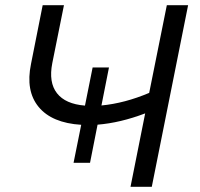

<svg xmlns="http://www.w3.org/2000/svg" viewBox="-20 -720 772 740"><path d="M327 -92.5H263.5L293 -239Q180 -246 129 -307.8Q78 -369.5 99.5 -473.5L144.5 -700H226.5L181.5 -476.5Q167 -402.5 199.5 -360.8Q232 -319 307.5 -313L337 -460H400L371 -313.5Q460.5 -322 555 -362L623 -700H705L565 0H483L539.5 -283Q443.5 -246.5 356 -239.5Z"/></svg>

Font: Argentum Sans Light
Style: Italic
Weight: 300
Italic angle: -11.3°
Designer: Julieta Ulanovsky (font), Owen Earl (portions from Jones font), Cristiano Sobral (main changes and remaster)
Foundry: Julieta Ulanovsky (font), Owen Earl (portions from Jones font), Cristiano Sobral (main changes and remaster)
Version: Version 3.127